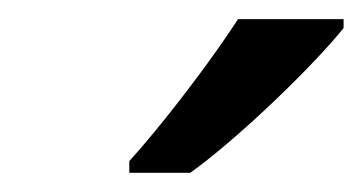

<svg xmlns="http://www.w3.org/2000/svg" viewBox="-20 -786 378 200"><path d="M114.7 -606V-618.2Q132.3 -637.7 152.8 -663.3Q173.3 -689 193.4 -716.3Q213.4 -743.7 228 -766.1H337.9V-756.8Q327.1 -743.2 308.3 -723.4Q289.6 -703.6 266.6 -681.6Q243.7 -659.7 220.7 -639.9Q197.8 -620.1 178.2 -606Z"/></svg>

Font: Open Sans Medium
Style: Italic
Weight: 500
Italic angle: -12°
Designer: Monotype Design Team
Foundry: Monotype Imaging Inc.
Version: Version 3.000